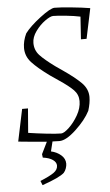

<svg xmlns="http://www.w3.org/2000/svg" viewBox="-56 -641 505 882"><g transform="rotate(-5 196.5 -200.5)"><path d="M392 -587H393L364 -449H338L345 -553Q317 -559 278.5 -563Q240 -567 220 -567Q207 -567 182.5 -549.5Q158 -532 138.5 -505Q119 -478 119 -451Q119 -418 140.5 -394.5Q162 -371 210 -336Q225 -325 239 -316Q296 -277 325 -248Q354 -219 354 -182Q354 -154 343 -119Q322 -78 276 -35Q230 8 199 8Q180 8 167 7L156 52Q183 58 202 74.5Q221 91 221 114Q221 124 217 135.5Q213 147 206 155Q185 175 104 203L96 183Q140 165 159 151.5Q178 138 178 119Q178 104 162 92.5Q146 81 116 77L114 61L141 6Q88 2 10 -6L41 -154H68L59 -42Q98 -36 143 -31Q188 -26 210 -26Q223 -26 246.5 -48Q270 -70 288.5 -102.5Q307 -135 307 -167Q307 -197 286 -218.5Q265 -240 220 -270L182 -296Q127 -336 100.5 -365Q74 -394 74 -432Q74 -464 90 -498Q113 -529 162 -566.5Q211 -604 230 -604Q255 -604 306 -599Q357 -594 393 -588Z"/></g></svg>

Font: Grenze ExtraLight
Style: Italic
Weight: 275
Italic angle: -10°
Designer: Renata Polastri
Foundry: Omnibus-Type
Version: Version 1.002; ttfautohint (v1.8)